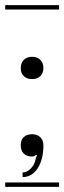

<svg xmlns="http://www.w3.org/2000/svg" viewBox="-29 -728 250 748"><path d="M-8.8 -708H201.2V-690.9H-8.8ZM-8.8 -17.1H201.2V0H-8.8ZM140.1 -162.1Q140.1 -106.4 117.7 -72.3Q95.2 -38.1 59.1 -38.1V-56.2Q77.1 -56.2 91.8 -72.3Q106.4 -88.4 108.9 -105Q109.9 -114.3 115.2 -122.1L111.8 -125Q105 -118.2 96.2 -118.2Q75.2 -118.2 63.5 -129.6Q51.8 -141.1 51.8 -162.1Q51.8 -182.6 63.5 -193.8Q75.2 -205.1 96.2 -205.1Q115.7 -205.1 127.9 -193.4Q140.1 -181.6 140.1 -162.1ZM96.2 -506.8Q115.7 -506.8 127.9 -495.1Q140.1 -483.4 140.1 -462.9Q140.1 -443.4 128.4 -431.6Q116.7 -419.9 96.2 -419.9Q76.2 -419.9 64 -431.2Q51.8 -442.4 51.8 -462.9Q51.8 -482.4 63.7 -494.6Q75.7 -506.8 96.2 -506.8Z"/></svg>

Font: FoglihtenFr01
Style: Regular
Weight: 500
Version: Version 0.68